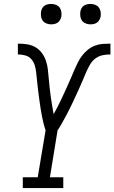

<svg xmlns="http://www.w3.org/2000/svg" viewBox="-20 -957 582 977"><path d="M96 0V-55H172L212 -294Q206 -311 201.5 -329Q197 -347 193.5 -365.5Q190 -384 187 -402.5Q184 -421 181.5 -439.5Q179 -458 176.5 -476.5Q174 -495 172 -514Q170 -533 168 -551.5Q166 -570 164 -589Q162 -608 156.5 -625.5Q151 -643 139 -656.5Q127 -670 108.5 -675Q90 -680 71 -680V-735Q95 -735 118 -731.5Q141 -728 160 -717Q179 -706 192.5 -688Q206 -670 213.5 -648.5Q221 -627 223.5 -604Q226 -581 228 -558Q230 -535 232.5 -512Q235 -489 238 -466.5Q241 -444 245 -421Q249 -398 253 -376Q263 -394 272.5 -412.5Q282 -431 291 -450Q300 -469 308.5 -487.5Q317 -506 325.5 -525Q334 -544 342 -562.5Q350 -581 358 -600Q366 -619 375.5 -638Q385 -657 397.5 -673.5Q410 -690 426.5 -703.5Q443 -717 462.5 -724.5Q482 -732 502 -733.5Q522 -735 542 -735V-680Q522 -680 502 -676Q482 -672 465 -659Q448 -646 437.5 -627.5Q427 -609 419 -590.5Q411 -572 403 -553Q395 -534 386.5 -515Q378 -496 369.5 -477.5Q361 -459 352 -440Q343 -421 334 -402.5Q325 -384 315 -366Q305 -348 295 -329.5Q285 -311 273 -294L234 -55H302V0ZM440 -833Q428 -833 416.5 -837.5Q405 -842 398 -851Q391 -860 389 -872.5Q387 -885 389 -898Q390 -906 394.5 -914.5Q399 -923 406.5 -928Q414 -933 423 -935Q432 -937 440 -937Q453 -937 464.5 -932.5Q476 -928 483 -919Q490 -910 492 -897.5Q494 -885 492 -872Q490 -864 485.5 -855.5Q481 -847 473.5 -842Q466 -837 457.5 -835Q449 -833 440 -833ZM240 -833Q228 -833 216.5 -837.5Q205 -842 198 -851Q191 -860 189 -872.5Q187 -885 189 -898Q190 -906 194.5 -914.5Q199 -923 206.5 -928Q214 -933 223 -935Q232 -937 240 -937Q253 -937 264.5 -932.5Q276 -928 283 -919Q290 -910 292 -897.5Q294 -885 292 -872Q290 -864 285.5 -855.5Q281 -847 273.5 -842Q266 -837 257.5 -835Q249 -833 240 -833Z"/></svg>

Font: Iosevka Slab Light
Style: Italic
Weight: 300
Italic angle: -9°
Monospace: yes
Designer: Belleve Invis
Foundry: Belleve Invis
Version: Version 11.1.1; ttfautohint (v1.8.3)